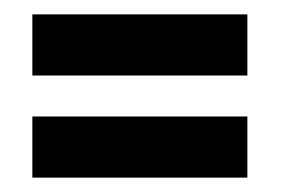

<svg xmlns="http://www.w3.org/2000/svg" viewBox="-20 -432 391 267"><path d="M324 -270V-185H25V-270ZM324 -412V-327H25V-412Z"/></svg>

Font: Transit CAT
Style: Regular
Weight: 400
Designer: Peter Wiegel
Foundry: Peter Wiegel
Version: 1.000